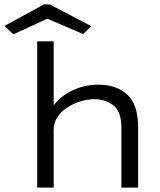

<svg xmlns="http://www.w3.org/2000/svg" viewBox="-82 -853 727 873"><path d="M87 0V-665H162V-374Q196 -418 250 -443Q304 -468 366 -468Q447 -468 496.5 -423Q546 -378 546 -275V0H470V-273Q470 -344 434.5 -373Q399 -402 347 -402Q319 -402 287 -393Q255 -384 226.5 -366Q198 -348 180 -322Q162 -296 162 -263V0ZM-21 -697 -62 -735 118 -833H144L333 -734L296 -698L133 -768Z"/></svg>

Font: Inconsolata Expanded
Style: Regular
Weight: 400
Width: 7
Monospace: yes
Designer: Raph Levien, Cyreal, Brenton Simpson
Foundry: Raph Levien, Cyreal, Google
Version: Version 3.100; ttfautohint (v1.8.4.7-5d5b)